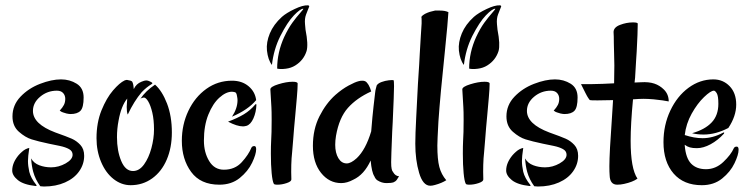

<svg xmlns="http://www.w3.org/2000/svg" viewBox="-20 -678 2792 714"><path d="M129.9 14.6Q111.3 -10.7 103.5 -39.1Q97.7 -60.5 95.7 -88.9Q105.5 -71.3 126 -63.5Q146.5 -55.7 169.9 -55.7Q198.2 -55.7 224.1 -70.3Q250 -85 250 -102.5Q250 -116.2 236.8 -123.5Q223.6 -130.9 202.6 -135.3Q181.6 -139.6 162.1 -143.6Q121.1 -152.3 97.7 -159.7Q74.2 -167 50.3 -188Q26.4 -209 26.4 -245.1Q26.4 -287.1 56.2 -318.4Q85.9 -349.6 128.9 -366.2Q171.9 -382.8 207 -382.8Q239.3 -382.8 265.1 -366.7Q291 -350.6 291 -315.4Q291 -278.3 279.3 -266.1Q267.6 -253.9 242.2 -253.9Q237.3 -253.9 227.5 -255.9L214.8 -259.8Q210 -260.7 202.1 -266.6Q212.9 -278.3 217.8 -288.1Q222.7 -297.9 222.7 -310.5Q222.7 -323.2 214.8 -332Q207 -340.8 191.4 -340.8Q156.2 -340.8 129.4 -318.4Q102.5 -295.9 102.5 -265.6Q102.5 -216.8 185.5 -185.5Q229.5 -169.9 247.1 -162.1Q264.6 -154.3 278.8 -139.2Q293 -124 293 -98.6Q293 -67.4 274.4 -41Q255.9 -14.6 221.7 0.5Q187.5 15.6 143.6 15.6ZM25.4 -43.9Q25.4 -72.3 48.8 -100.6Q54.7 -107.4 61.5 -113.3Q74.2 -125 88.9 -127.9Q84 -95.7 84 -79.1Q84 -61.5 88.9 -39.1Q94.7 -15.6 115.2 9.8Q118.2 13.7 112.3 13.7Q67.4 8.8 46.4 -8.3Q25.4 -25.4 25.4 -43.9Z M338.9 -164.1Q338.9 -221.7 357.4 -267.6Q376 -313.5 400.4 -341.8Q424.8 -370.1 443.4 -378.9Q449.2 -380.9 452.1 -380.9Q454.1 -380.9 465.8 -377.9Q471.7 -376 472.7 -372.1Q476.6 -363.3 477.5 -346.7Q486.3 -366.2 505.9 -374Q517.6 -378.9 523.4 -378.9Q532.2 -378.9 544.9 -371.1Q548.8 -368.2 543.9 -365.2Q524.4 -353.5 506.8 -335Q478.5 -301.8 455.1 -252Q453.1 -255.9 452.1 -263.7L451.2 -280.3L453.1 -311.5Q430.7 -284.2 420.9 -229.5Q415 -199.2 415 -168Q415 -117.2 430.7 -79.6Q446.3 -42 474.6 -42Q498 -42 515.6 -66.4Q533.2 -90.8 543 -127Q552.7 -163.1 552.7 -196.3Q552.7 -232.4 546.4 -259.3Q540 -286.1 531.2 -300.8Q522.5 -315.4 514.6 -315.4Q504.9 -313.5 502 -310.5Q521.5 -339.8 556.6 -363.3Q583 -339.8 601.1 -293Q619.1 -246.1 619.1 -185.5Q619.1 -128.9 600.1 -84.5Q581.1 -40 545.9 -14.6Q510.7 10.7 465.8 10.7Q431.6 10.7 402.3 -12.2Q373 -35.2 356 -75.7Q338.9 -116.2 338.9 -164.1Z M656.2 -154.3Q656.2 -214.8 680.7 -266.1Q705.1 -317.4 747.6 -347.7Q790 -377.9 842.8 -377.9Q879.9 -377.9 904.3 -357.4Q928.7 -336.9 932.6 -305.7Q902.3 -269.5 842.8 -244.1Q863.3 -275.4 863.3 -305.7Q863.3 -311.5 861.3 -321.3Q860.4 -328.1 857.4 -333Q851.6 -336.9 842.8 -336.9Q820.3 -336.9 795.9 -314.9Q771.5 -293 754.9 -252Q738.3 -210.9 738.3 -155.3Q738.3 -111.3 757.8 -79.1Q777.3 -46.9 812.5 -46.9Q853.5 -46.9 878.9 -74.7Q904.3 -102.5 915 -128.9Q918 -134.8 925.8 -134.8Q932.6 -134.8 932.6 -123Q932.6 -104.5 917.5 -72.8Q902.3 -41 871.6 -16.1Q840.8 8.8 795.9 8.8Q725.6 8.8 690.9 -38.6Q656.2 -85.9 656.2 -154.3ZM883.8 -208Q861.3 -208 828.1 -225.6Q862.3 -238.3 886.7 -252.9Q911.1 -267.6 929.7 -290Q930.7 -291 932.1 -290.5Q933.6 -290 933.6 -289.1Q932.6 -260.7 922.4 -237.8Q912.1 -214.8 896.5 -210Q888.7 -208 883.8 -208Z M987.3 -106.4Q987.3 -136.7 988.3 -153.3Q990.2 -182.6 990.2 -231.4Q990.2 -265.6 989.3 -279.3L985.4 -345.7Q985.4 -355.5 1015.1 -364.7Q1044.9 -374 1068.4 -374Q1086.9 -374 1086.9 -367.2Q1086.9 -349.6 1084 -316.4Q1081.1 -283.2 1078.1 -250Q1076.2 -225.6 1073.7 -202.1Q1071.3 -178.7 1070.3 -159.2L1066.4 -112.3Q1061.5 -68.4 1063.5 -10.7Q1063.5 -2.9 1045.9 2.9Q1028.3 8.8 1011.7 8.8Q999 8.8 998 4.9Q993.2 -3.9 990.2 -34.2Q987.3 -64.5 987.3 -106.4ZM1037.1 -541Q1051.8 -572.3 1067.4 -593.8Q1083 -615.2 1096.7 -630.4Q1110.4 -645.5 1107.4 -645.5Q1096.7 -645.5 1072.8 -620.6Q1048.8 -595.7 1022.5 -543.9Q998 -495.1 991.2 -436.5Q976.6 -455.1 972.7 -490.2Q969.7 -520.5 983.4 -553.7Q997.1 -586.9 1028.3 -615.2Q1044.9 -629.9 1075.7 -644.5Q1106.4 -659.2 1125 -658.2Q1127.9 -658.2 1129.4 -656.2Q1130.9 -654.3 1128.9 -651.4L1118.2 -624Q1112.3 -608.4 1114.3 -587.9L1116.2 -567.4Q1127 -512.7 1120.1 -488.3Q1109.4 -454.1 1078.1 -434.6Q1062.5 -424.8 1042.5 -422.4Q1022.5 -419.9 1010.7 -422.9Q1010.7 -483.4 1037.1 -541Z M1143.6 -135.7Q1143.6 -197.3 1168 -245.6Q1192.4 -293.9 1227.5 -325.2Q1252 -346.7 1276.4 -359.9Q1300.8 -373 1313.5 -376Q1319.3 -377.9 1328.1 -377.9Q1339.8 -377.9 1345.7 -369.1L1350.6 -362.3Q1356.4 -352.5 1360.4 -337.9Q1306.6 -313.5 1273.9 -276.9Q1241.2 -240.2 1229.5 -172.9Q1226.6 -155.3 1226.6 -139.6Q1226.6 -109.4 1238.3 -89.8Q1250 -70.3 1269.5 -70.3Q1285.2 -70.3 1306.6 -89.8Q1339.8 -121.1 1360.4 -189.5Q1365.2 -249 1369.1 -282.2L1375 -333Q1376 -342.8 1377.9 -349.1Q1379.9 -355.5 1380.9 -360.4Q1385.7 -368.2 1398.9 -373Q1412.1 -377.9 1425.8 -379.4Q1439.5 -380.9 1443.4 -379.9Q1445.3 -377.9 1445.3 -357.4Q1445.3 -331.1 1440.4 -223.6L1438.5 -188.5Q1434.6 -92.8 1434.6 -75.2Q1434.6 -57.6 1436.5 -49.8Q1437.5 -43 1442.4 -37.1Q1450.2 -23.4 1463.9 -22.5Q1455.1 -6.8 1450.2 -3.9L1443.4 0Q1434.6 2.9 1417 2.9Q1399.4 2.9 1382.8 -7.8Q1376 -12.7 1372.1 -22.5Q1362.3 -37.1 1358.4 -81.1Q1334 -28.3 1293.9 -9.8Q1270.5 2.9 1249 2.9Q1204.1 2.9 1173.8 -35.2Q1143.6 -73.2 1143.6 -135.7Z M1524.4 -143.6Q1524.4 -177.7 1527.8 -241.7Q1531.2 -305.7 1534.2 -366.2Q1540 -452.1 1541 -478.5L1544.9 -543.9L1547.9 -590.8V-601.6Q1547.9 -613.3 1546.9 -615.2Q1551.8 -622.1 1560.5 -626.5Q1569.3 -630.9 1578.1 -633.8Q1592.8 -637.7 1597.7 -638.7H1616.2Q1635.7 -638.7 1647.5 -632.8Q1645.5 -595.7 1634.8 -491.2Q1617.2 -325.2 1610.4 -226.6Q1606.4 -154.3 1606.4 -136.7Q1606.4 -85 1613.8 -57.1Q1621.1 -29.3 1639.6 -7.8Q1623 2.9 1597.7 9.8Q1587.9 12.7 1580.1 12.7Q1552.7 12.7 1538.6 -35.2Q1524.4 -83 1524.4 -143.6Z M1701.2 -106.4Q1701.2 -136.7 1702.1 -153.3Q1704.1 -182.6 1704.1 -231.4Q1704.1 -265.6 1703.1 -279.3L1699.2 -345.7Q1699.2 -355.5 1729 -364.7Q1758.8 -374 1782.2 -374Q1800.8 -374 1800.8 -367.2Q1800.8 -349.6 1797.9 -316.4Q1794.9 -283.2 1792 -250Q1790 -225.6 1787.6 -202.1Q1785.2 -178.7 1784.2 -159.2L1780.3 -112.3Q1775.4 -68.4 1777.3 -10.7Q1777.3 -2.9 1759.8 2.9Q1742.2 8.8 1725.6 8.8Q1712.9 8.8 1711.9 4.9Q1707 -3.9 1704.1 -34.2Q1701.2 -64.5 1701.2 -106.4ZM1751 -541Q1765.6 -572.3 1781.2 -593.8Q1796.9 -615.2 1810.5 -630.4Q1824.2 -645.5 1821.3 -645.5Q1810.5 -645.5 1786.6 -620.6Q1762.7 -595.7 1736.3 -543.9Q1711.9 -495.1 1705.1 -436.5Q1690.4 -455.1 1686.5 -490.2Q1683.6 -520.5 1697.3 -553.7Q1710.9 -586.9 1742.2 -615.2Q1758.8 -629.9 1789.6 -644.5Q1820.3 -659.2 1838.9 -658.2Q1841.8 -658.2 1843.3 -656.2Q1844.7 -654.3 1842.8 -651.4L1832 -624Q1826.2 -608.4 1828.1 -587.9L1830.1 -567.4Q1840.8 -512.7 1834 -488.3Q1823.2 -454.1 1792 -434.6Q1776.4 -424.8 1756.3 -422.4Q1736.3 -419.9 1724.6 -422.9Q1724.6 -483.4 1751 -541Z M1966.8 14.6Q1948.2 -10.7 1940.4 -39.1Q1934.6 -60.5 1932.6 -88.9Q1942.4 -71.3 1962.9 -63.5Q1983.4 -55.7 2006.8 -55.7Q2035.2 -55.7 2061 -70.3Q2086.9 -85 2086.9 -102.5Q2086.9 -116.2 2073.7 -123.5Q2060.5 -130.9 2039.6 -135.3Q2018.6 -139.6 1999 -143.6Q1958 -152.3 1934.6 -159.7Q1911.1 -167 1887.2 -188Q1863.3 -209 1863.3 -245.1Q1863.3 -287.1 1893.1 -318.4Q1922.9 -349.6 1965.8 -366.2Q2008.8 -382.8 2043.9 -382.8Q2076.2 -382.8 2102.1 -366.7Q2127.9 -350.6 2127.9 -315.4Q2127.9 -278.3 2116.2 -266.1Q2104.5 -253.9 2079.1 -253.9Q2074.2 -253.9 2064.5 -255.9L2051.8 -259.8Q2046.9 -260.7 2039.1 -266.6Q2049.8 -278.3 2054.7 -288.1Q2059.6 -297.9 2059.6 -310.5Q2059.6 -323.2 2051.8 -332Q2043.9 -340.8 2028.3 -340.8Q1993.2 -340.8 1966.3 -318.4Q1939.5 -295.9 1939.5 -265.6Q1939.5 -216.8 2022.5 -185.5Q2066.4 -169.9 2084 -162.1Q2101.6 -154.3 2115.7 -139.2Q2129.9 -124 2129.9 -98.6Q2129.9 -67.4 2111.3 -41Q2092.8 -14.6 2058.6 0.5Q2024.4 15.6 1980.5 15.6ZM1862.3 -43.9Q1862.3 -72.3 1885.7 -100.6Q1891.6 -107.4 1898.4 -113.3Q1911.1 -125 1925.8 -127.9Q1920.9 -95.7 1920.9 -79.1Q1920.9 -61.5 1925.8 -39.1Q1931.6 -15.6 1952.1 9.8Q1955.1 13.7 1949.2 13.7Q1904.3 8.8 1883.3 -8.3Q1862.3 -25.4 1862.3 -43.9Z M2247.1 -26.4Q2246.1 -37.1 2246.1 -60.5Q2246.1 -107.4 2255.9 -244.1L2259.8 -305.7L2202.1 -304.7Q2175.8 -304.7 2173.8 -305.7Q2171.9 -306.6 2167 -314.5Q2164.1 -318.4 2157.2 -332Q2153.3 -338.9 2140.6 -365.2H2181.6L2221.7 -366.2L2263.7 -368.2L2264.6 -434.6L2263.7 -476.6L2262.7 -517.6Q2262.7 -545.9 2261.7 -558.6Q2261.7 -576.2 2285.6 -585.4Q2309.6 -594.7 2334 -594.7Q2351.6 -594.7 2351.6 -589.8L2350.6 -547.9L2347.7 -486.3L2345.7 -456.1L2341.8 -389.6L2339.8 -371.1L2363.3 -372.1Q2392.6 -374 2413.1 -367.2Q2433.6 -360.4 2449.2 -344.7Q2466.8 -327.1 2466.8 -300.8Q2448.2 -304.7 2411.1 -308.6Q2389.6 -310.5 2373 -310.5Q2357.4 -310.5 2334 -308.6Q2325.2 -216.8 2325.2 -154.3Q2325.2 -50.8 2350.6 -13.7Q2333 -1 2300.8 5.9Q2288.1 8.8 2275.4 8.8Q2248 8.8 2247.1 -26.4Z M2447.3 -149.4Q2447.3 -212.9 2472.7 -266.6Q2498 -320.3 2540.5 -351.6Q2583 -382.8 2632.8 -382.8Q2668.9 -382.8 2693.4 -357.4Q2717.8 -332 2717.8 -289.1Q2717.8 -246.1 2688.5 -202.1Q2641.6 -177.7 2596.7 -177.7Q2572.3 -177.7 2553.7 -182.6Q2601.6 -196.3 2626.5 -222.7Q2651.4 -249 2651.4 -292Q2651.4 -321.3 2645.5 -331.1Q2639.6 -340.8 2634.8 -340.8Q2623 -340.8 2598.1 -316.9Q2573.2 -293 2552.2 -255.4Q2531.2 -217.8 2526.4 -175.8Q2561.5 -164.1 2592.8 -164.1Q2630.9 -164.1 2668.9 -184.6Q2671.9 -186.5 2672.9 -185.1Q2673.8 -183.6 2671.9 -180.7Q2649.4 -156.2 2622.6 -141.6Q2595.7 -127 2571.3 -127Q2555.7 -127 2545.4 -129.9Q2535.2 -132.8 2526.4 -139.6V-136.7Q2530.3 -89.8 2550.3 -69.3Q2570.3 -48.8 2605.5 -48.8Q2641.6 -48.8 2669.9 -75.7Q2698.2 -102.5 2709 -127Q2711.9 -132.8 2719.7 -132.8Q2726.6 -132.8 2726.6 -121.1Q2726.6 -102.5 2711.4 -70.8Q2696.3 -39.1 2665.5 -14.2Q2634.8 10.7 2589.8 10.7Q2522.5 10.7 2484.9 -32.7Q2447.3 -76.2 2447.3 -149.4Z"/></svg>

Font: BKP Parklife Display
Style: Regular
Weight: 400
Designer: Font Diner, Inc.; LA MECHKY PLUS GmbH
Foundry: Font Diner, Inc.; LA MECHKY PLUS GmbH
Version: Version 1.007